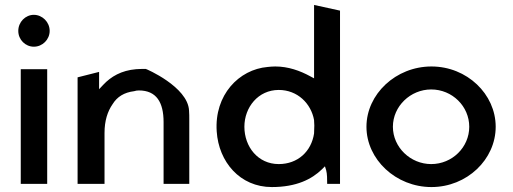

<svg xmlns="http://www.w3.org/2000/svg" viewBox="-20 -754 2078 777"><path d="M54 -629C54 -593 83 -565 117 -565C152 -565 181 -594 181 -629C181 -665 151 -694 117 -694C83 -694 54 -665 54 -629ZM171 -10V-474H64V-10Z M746 -10V-270C746 -283 746 -294 745 -307C740 -403 570 -476 570 -475C557 -475 543 -475 531 -474C471 -469 429 -444 398 -411L381 -393V-463L294 -441V-10H403V-216C403 -265 415 -303 436 -333C454 -362 482 -380 523 -385C529 -387 535 -388 542 -388C613 -388 642 -340 642 -260V-10Z M1080 3C1180 3 1242 -29 1283 -69L1295 -81L1300 -65C1304 -51 1304 -27 1304 -10H1356V-711L1251 -734V-437L1236 -445C1194 -468 1146 -485 1094 -485C1083 -485 1073 -484 1063 -483C947 -473 847 -370 857 -222C865 -99 951 3 1080 3ZM1251 -266C1251 -260 1252 -253 1252 -246C1252 -234 1251 -224 1251 -215V-214C1240 -141 1185 -90 1108 -90C1024 -90 969 -160 969 -241C969 -320 1025 -390 1108 -390C1184 -390 1239 -335 1251 -268Z M1570 -241C1570 -324 1641 -392 1725 -392C1810 -392 1879 -324 1879 -241C1879 -158 1810 -90 1725 -90C1641 -90 1570 -158 1570 -241ZM1463 -241C1463 -109 1582 3 1726 3C1870 3 1986 -109 1986 -241C1986 -373 1870 -485 1726 -485C1582 -485 1463 -373 1463 -241Z"/></svg>

Font: Bluebird
Style: Li
Weight: 300
Designer: Jasper
Foundry: Cannot Into Space Fonts
Version: Version 0.98